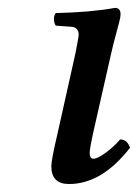

<svg xmlns="http://www.w3.org/2000/svg" viewBox="-20 -456 349 486"><path d="M261.2 -319.8 216.8 -124Q207 -80.1 207 -68.8Q207 -54.2 216.8 -54.2Q226.1 -54.2 245.8 -68.1Q265.6 -82 284.2 -103Q302.2 -103 309.1 -82Q237.8 9.8 154.8 9.8Q109.9 9.8 109.9 -35.2Q109.9 -50.8 125 -115.2L170.9 -320.8Q179.2 -363.3 179.2 -367.2Q179.2 -386.7 161.1 -388.2L121.1 -391.1Q116.7 -397.9 116.5 -407.2Q116.2 -416.5 121.1 -422.9Q208.5 -424.8 271 -436Q285.2 -436 285.2 -419.9Q285.2 -413.6 282 -401.1Q278.8 -388.7 272.5 -365.2Q266.1 -341.8 261.2 -319.8Z"/></svg>

Font: Common Serif Medium
Style: Italic
Weight: 500
Italic angle: -12°
Designer: Philipp H. Poll, Khaled Hosny
Foundry: Stefan Peev, Context Ltd.
Version: Version 1.026